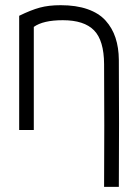

<svg xmlns="http://www.w3.org/2000/svg" viewBox="-20 -503 530 743"><path d="M110.8 0H54.2V-441.9Q100.1 -464.4 134.3 -473.6Q168.5 -482.9 214.8 -482.9Q274.9 -482.9 318.8 -467.5Q362.8 -452.1 388.7 -423.3Q414.6 -394.5 427 -356.7Q439.5 -318.8 439.9 -271Q441.4 -25.4 439.9 220.2H382.8Q384.3 -17.1 382.8 -254.9Q382.3 -346.2 344 -385.5Q305.7 -424.8 223.1 -424.8Q147 -424.8 110.8 -398.9Z"/></svg>

Font: Kreadon Light
Style: Regular
Weight: 300
Designer: kohakuno
Foundry: StudioGnu
Version: Version 1.000;Glyphs 3.1.2 (3151)